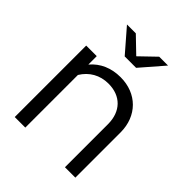

<svg xmlns="http://www.w3.org/2000/svg" viewBox="-202 -835 952 952"><g transform="rotate(45 274.5 -359.0)"><path d="M194 -718H132L236 -598H316L420 -718H358L276 -639ZM63 0H137V-369C167 -418 215 -446 275 -446C361 -446 415 -391 415 -302V0H488V-317C488 -432 409 -511 295 -511C230 -511 176 -488 137 -442V-501H63Z"/></g></svg>

Font: Red Hat Display
Style: Regular
Weight: 400
Designer: Pentagram, MCKL
Foundry: Pentagram, MCKL
Version: Version 1.023